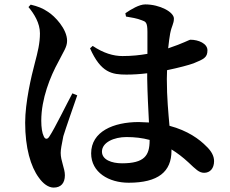

<svg xmlns="http://www.w3.org/2000/svg" viewBox="-20 -797 1040 870"><path d="M223 53C256 53 274 33 274 -3C274 -34 255 -68 255 -104C255 -119 259 -140 267 -180C278 -216 311 -310 330 -365L308 -374C281 -324 228 -215 204 -179C195 -164 184 -165 178 -180C171 -194 167 -219 167 -250C167 -350 208 -451 245 -518C268 -564 284 -584 284 -612C284 -666 228 -724 198 -743C173 -760 152 -768 119 -776L109 -765C135 -734 161 -692 161 -646C161 -601 151 -561 138 -512C122 -452 94 -333 94 -241C94 -127 119 -42 156 8C175 35 199 53 223 53ZM553 -459C583 -459 615 -461 647 -465V-441C648 -375 652 -301 655 -242L609 -244C494 -244 393 -201 393 -102C393 -16 473 31 563 31C697 31 757 -19 757 -114V-120C783 -104 808 -85 834 -61C867 -30 882 -14 905 -14C932 -14 950 -34 950 -67C950 -90 938 -112 916 -133C884 -166 831 -205 748 -227C743 -284 736 -354 736 -439L737 -479C790 -490 835 -502 857 -510C903 -529 920 -536 920 -569C920 -600 879 -617 843 -617C837 -617 811 -601 742 -578C745 -606 748 -629 751 -645C758 -681 768 -689 768 -713C768 -742 705 -777 638 -777C611 -777 574 -755 548 -737L551 -722C575 -718 601 -714 623 -705C640 -699 648 -696 648 -653V-553C614 -547 577 -543 535 -543C494 -543 449 -556 400 -589L388 -578C437 -467 488 -459 553 -459ZM658 -163V-161C658 -92 634 -57 533 -57C486 -57 442 -73 442 -110C442 -152 497 -176 553 -176C590 -176 625 -172 658 -163Z"/></svg>

Font: Source Han Serif CN
Style: Bold
Weight: 700
Designer: Ryoko NISHIZUKA 西塚涼子 (kana & ideographs); Frank Grießhammer (Latin, Greek & Cyrillic); Wenlong ZHANG 张文龙 (bopomofo); San
Foundry: Adobe
Version: Version 2.003;hotconv 1.1.1;makeotfexe 2.6.0